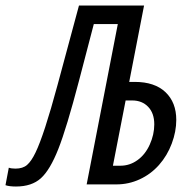

<svg xmlns="http://www.w3.org/2000/svg" viewBox="-72 -679 692 707"><path d="M356.9 0H247.1L361.8 -590.3H273.4L218.8 -381.3Q173.3 -207.5 142.8 -130.4Q112.3 -53.2 78.6 -22.7Q44.9 7.8 -13.2 7.8Q-38.1 7.8 -51.8 2.9L-39.6 -61.5Q-30.3 -58.1 -15.1 -58.1Q12.2 -58.1 27.8 -71.8Q43.5 -85.4 58.8 -117.2Q74.2 -148.9 94.5 -210.9Q114.7 -272.9 139.6 -365Q164.6 -457 218.8 -658.7H458.5L403.8 -377.4H424.3Q497.6 -377.4 537.4 -339.6Q577.1 -301.8 577.1 -237.3Q577.1 -194.8 560.5 -150.4Q543.9 -106 513.7 -71.8Q483.4 -37.6 442.6 -18.8Q401.9 0 356.9 0ZM496.1 -221.2Q496.1 -262.2 473.6 -285.6Q451.2 -309.1 414.6 -309.1H390.6L343.8 -68.8H371.6Q405.8 -68.8 434.3 -89.4Q462.9 -109.9 479.5 -146.7Q496.1 -183.6 496.1 -221.2Z"/></svg>

Font: Cousine
Style: Italic
Weight: 400
Italic angle: -12°
Monospace: yes
Designer: Steve Matteson
Foundry: Monotype Imaging Inc.
Version: Version 1.21